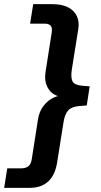

<svg xmlns="http://www.w3.org/2000/svg" viewBox="-75 -725 486 925"><path d="M-55 180 -40 86H28Q48 86 61 76.5Q74 67 78 42L108 -150Q114 -187 132.5 -212Q151 -237 175 -250.5Q199 -264 220 -264L221 -260Q200 -260 180 -274Q160 -288 149.5 -314Q139 -340 144 -376L174 -567Q178 -592 169 -601.5Q160 -611 140 -611H70L85 -705H176Q224 -705 253.5 -689.5Q283 -674 295.5 -647Q308 -620 302 -584L271 -390Q265 -351 274.5 -333Q284 -315 321 -312L357 -309L343 -217L306 -214Q270 -211 253.5 -193Q237 -175 231 -136L200 59Q190 120 156.5 150Q123 180 69 180Z"/></svg>

Font: Nunito Sans 12pt
Style: Bold Italic
Weight: 700
Italic angle: -9°
Designer: Vernon Adams
Foundry: Vernon Adams
Version: Version 3.101;gftools[0.9.27]